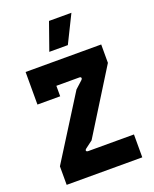

<svg xmlns="http://www.w3.org/2000/svg" viewBox="-168 -1026 896 1119"><g transform="rotate(-20 279.5 -466.5)"><path d="M47 0H516V-142H232C218 -142 216 -153 228 -161L272 -194L516 -586V-700H47V-498H188V-563H330C343 -563 346 -553 335 -543L291 -503L47 -115ZM217 -763H332L416 -933H277Z"/></g></svg>

Font: Finlandica
Style: Bold
Weight: 700
Designer: Niklas Ekholm, Juho Hiilivirta, Jaakko Suomalainen
Foundry: Helsinki Type Studio
Version: Version 2.000;Glyphs 3.2 (3202)